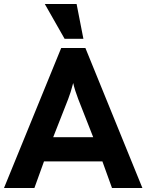

<svg xmlns="http://www.w3.org/2000/svg" viewBox="-39 -940 732 960"><path d="M284 -746 185 -920H344L378 -746ZM-19 0 267 -700H388L673 0H521L473 -133H181L133 0ZM302 -445 227 -254H427L352 -445Q335 -489 327 -525Q314 -475 302 -445Z"/></svg>

Font: Cal Sans
Style: Regular
Weight: 400
Designer: Designer Mark Davis DBA MarkFonts
Foundry: Designer Mark Davis DBA MarkFonts
Version: Version 1.000